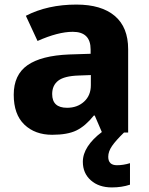

<svg xmlns="http://www.w3.org/2000/svg" viewBox="-20 -579 651 839"><path d="M548 134V228Q512 240 469 240Q412 240 377 209Q342 178 342 128Q342 94 363.5 61Q385 28 425 -2L394 -74H390Q353 -28 314 -9Q275 10 208 10Q133 10 86.5 -34.5Q40 -79 40 -165Q40 -252 100 -294Q160 -336 282 -341L376 -344V-363Q376 -440 298 -440Q234 -440 144 -400L93 -510Q188 -559 314 -559Q423 -559 481.5 -509.5Q540 -460 540 -364V0H522Q486 35 469.5 59Q453 83 453 106Q453 143 491 143Q519 143 548 134ZM377 -251 324 -249Q261 -247 234.5 -226.5Q208 -206 208 -168Q208 -108 273 -108Q318 -108 347.5 -135Q377 -162 377 -207Z"/></svg>

Font: Noto Sans UI ExtraBold
Style: Regular
Weight: 800
Designer: Monotype Design Team
Foundry: Monotype Imaging Inc.
Version: Version 1.001